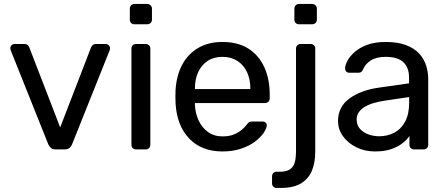

<svg xmlns="http://www.w3.org/2000/svg" viewBox="-20 -737 2202 947"><path d="M255.3 0Q239.5 0 231.4 -7.2Q223.3 -14.4 218.3 -25L32.8 -489Q30.9 -494.4 30.9 -499.3Q30.9 -507.6 37.1 -513.8Q43.3 -520 51.7 -520H100.4Q111.4 -520 117.2 -514Q123.1 -508.1 124.5 -503.3L276.8 -108.6L429.1 -503.3Q431.3 -508.1 436.8 -514Q442.3 -520 453.2 -520H501.9Q510.3 -520 516.5 -513.8Q522.7 -507.6 522.7 -499.3Q522.7 -494.4 520.9 -489L335.4 -25Q331.4 -14.4 322.7 -7.2Q314.1 0 298.3 0Z M651.2 0Q641 0 634.6 -6.4Q628.3 -12.7 628.3 -22.9V-497.1Q628.3 -507.3 634.6 -513.6Q641 -520 651.2 -520H698.6Q708.7 -520 715.1 -513.6Q721.5 -507.3 721.5 -497.1V-22.9Q721.5 -12.7 715.1 -6.4Q708.7 0 698.6 0ZM643.2 -617.3Q633 -617.3 626.6 -623.6Q620.3 -630 620.3 -640.2V-693.7Q620.3 -703.9 626.6 -710.7Q633 -717.5 643.2 -717.5H705.7Q715.9 -717.5 722.7 -710.7Q729.5 -703.9 729.5 -693.7V-640.2Q729.5 -630 722.7 -623.6Q715.9 -617.3 705.7 -617.3Z M1077.5 10Q974.1 10 913.3 -53.7Q852.4 -117.4 845.9 -227.3Q845.1 -239.9 845.1 -260.6Q845.1 -281.3 845.9 -293.6Q850.4 -365 879 -418.3Q907.6 -471.6 958.1 -500.8Q1008.6 -530 1077.3 -530Q1152.6 -530 1204.2 -497.8Q1255.8 -465.6 1283.1 -406.9Q1310.3 -348.3 1310.3 -269.4V-251.6Q1310.3 -241.4 1303.5 -235Q1296.7 -228.6 1286.6 -228.6H941.4Q941.4 -228.4 941.4 -225Q941.4 -221.6 941.4 -219.6Q943.1 -179.3 959.2 -143.8Q975.2 -108.4 1005.4 -86.3Q1035.5 -64.3 1077.1 -64.3Q1113.2 -64.3 1137.2 -75.2Q1161.2 -86.2 1175.8 -99.6Q1190.5 -113.1 1195.5 -120.5Q1204.5 -132.7 1209.7 -135.2Q1214.9 -137.7 1226.1 -137.7H1274.5Q1283.7 -137.7 1290.2 -132.2Q1296.7 -126.6 1295.7 -117.4Q1294.7 -102.4 1279.8 -80.8Q1264.9 -59.2 1237.2 -38.2Q1209.5 -17.3 1169.1 -3.7Q1128.6 10 1077.5 10ZM941.4 -297.6H1214.8V-301Q1214.8 -345.7 1198.5 -380.9Q1182.3 -416 1151.3 -436.3Q1120.4 -456.6 1077.3 -456.6Q1034.2 -456.6 1003.7 -436.3Q973.2 -416 957.3 -380.9Q941.4 -345.7 941.4 -301Z M1344.7 190Q1334.5 190 1328.1 183.6Q1321.8 177.3 1321.8 167.1V133Q1321.8 122.8 1328.1 116.4Q1334.5 110.1 1344.7 110.1H1358.8Q1394.9 110.1 1412.2 96.8Q1429.4 83.4 1434.7 61Q1440 38.5 1440 11.3V-497.1Q1440 -507.3 1446.4 -513.6Q1452.8 -520 1462.9 -520H1512Q1522.2 -520 1528.6 -513.6Q1534.9 -507.3 1534.9 -497.1V12.4Q1534.9 64.7 1518.5 104.7Q1502.1 144.6 1464.9 167.3Q1427.7 190 1364.4 190ZM1454.9 -617.3Q1444.8 -617.3 1438.4 -623.6Q1432 -630 1432 -640.2V-693.7Q1432 -703.9 1438.4 -710.7Q1444.8 -717.5 1454.9 -717.5H1519.2Q1529.4 -717.5 1536.2 -710.7Q1542.9 -703.9 1542.9 -693.7V-640.2Q1542.9 -630 1536.2 -623.6Q1529.4 -617.3 1519.2 -617.3Z M1829.1 10Q1779.4 10 1738.3 -10.2Q1697.1 -30.4 1672.2 -64.3Q1647.3 -98.3 1647.3 -140.9Q1647.3 -209.8 1703.2 -250.9Q1759 -292 1849.3 -304.9L1997.5 -326V-354.6Q1997.5 -402.6 1970.3 -429.6Q1943 -456.6 1881.4 -456.6Q1836.5 -456.6 1808.9 -438.9Q1781.3 -421.3 1769.7 -392.6Q1763.6 -378.3 1749 -378.3H1704.1Q1692.5 -378.3 1687.2 -384.7Q1681.9 -391.1 1682.1 -400.3Q1682.3 -415.3 1693.7 -437.1Q1705 -458.9 1728.8 -480.1Q1752.6 -501.3 1790.3 -515.6Q1828 -530 1881.7 -530Q1942.4 -530 1983.2 -514.3Q2023.9 -498.6 2047.6 -472.7Q2071.2 -446.8 2081.7 -414Q2092.1 -381.3 2092.1 -347.3V-22.9Q2092.1 -12.7 2085.7 -6.4Q2079.3 0 2069.1 0H2022.5Q2012.3 0 2005.9 -6.4Q1999.6 -12.7 1999.6 -22.9V-66.4Q1987.2 -48 1965.3 -30.7Q1943.4 -13.3 1910.3 -1.7Q1877.2 10 1829.1 10ZM1850.2 -64.9Q1891.3 -64.9 1924.9 -82.6Q1958.5 -100.4 1978.3 -137.4Q1998.1 -174.4 1998.1 -230.4V-258.3L1882.2 -241.2Q1810.7 -231.1 1774.9 -207.3Q1739.1 -183.5 1739.1 -148.1Q1739.1 -120 1755.3 -101.7Q1771.6 -83.4 1797.2 -74.2Q1822.7 -64.9 1850.2 -64.9Z"/></svg>

Font: Rubik Light
Style: Regular
Weight: 300
Designer: Hubert and Fischer
Foundry: Hubert and Fischer
Version: Version 2.300;gftools[0.9.30]